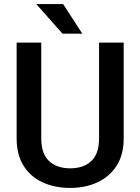

<svg xmlns="http://www.w3.org/2000/svg" viewBox="-20 -922 694 952"><path d="M471.2 -710.9H593.3V-235.8Q593.3 -154.8 558.1 -100.1Q522.9 -45.4 462.9 -17.8Q402.8 9.8 328.1 9.8Q251.5 9.8 191.4 -17.8Q131.3 -45.4 96.9 -100.1Q62.5 -154.8 62.5 -235.8V-710.9H184.6V-235.8Q184.6 -159.2 223.4 -123.3Q262.2 -87.4 328.1 -87.4Q394 -87.4 432.6 -123.3Q471.2 -159.2 471.2 -235.8ZM293 -901.9 388.2 -754.9H290L159.7 -901.9Z"/></svg>

Font: Vazirmatn FD Medium
Style: Regular
Weight: 500
Designer: Saber Rastikerdar
Foundry: Saber Rastikerdar
Version: Version 33.003